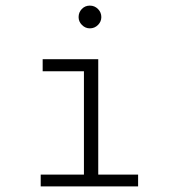

<svg xmlns="http://www.w3.org/2000/svg" viewBox="-20 -664 640 684"><path d="M125 0V-42H279V-410H132V-453H330V-42H472V0ZM300 -563Q284 -563 272 -575Q260 -587 260 -603Q260 -620 271.5 -632Q283 -644 300 -644Q317 -644 329 -632Q341 -620 341 -603Q341 -587 329 -575Q317 -563 300 -563Z"/></svg>

Font: Inconsolata Expanded Light
Style: Regular
Weight: 300
Width: 7
Monospace: yes
Designer: Raph Levien, Cyreal, Brenton Simpson
Foundry: Raph Levien, Cyreal, Google
Version: Version 3.001; ttfautohint (v1.8.2.53-6de2)